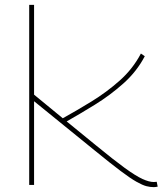

<svg xmlns="http://www.w3.org/2000/svg" viewBox="-20 -760 673 789"><path d="M612 9Q597 9 581.5 5Q566 1 541 -13Q516 -27 475.5 -57.5Q435 -88 370 -141L120 -344V0H100V-740H120V-371L238 -274Q294 -305 356 -343Q418 -381 472 -429Q526 -477 559 -540L575 -529Q542 -466 487 -417Q432 -368 369.5 -329.5Q307 -291 254 -261L374 -163Q447 -103 492.5 -70Q538 -37 565.5 -24.5Q593 -12 612 -12Q617 -12 624 -13L628 7Q618 9 612 9Z"/></svg>

Font: Georama Extended Thin
Style: Regular
Weight: 100
Width: 7
Designer: Jean-Baptiste Levee
Foundry: Production Type
Version: Version 1.000